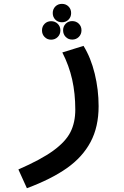

<svg xmlns="http://www.w3.org/2000/svg" viewBox="-20 -739 640 992"><path d="M369 -172.5Q369 -256 352.8 -328.5Q336.5 -401 302 -468L411.5 -502Q449.5 -440.5 469.5 -358Q489.5 -275.5 489.5 -190.5Q489.5 -83.5 448 -5.5Q406.5 72.5 325.8 129.5Q245 186.5 119 233.5L75 136.5Q192 85.5 255.5 39.2Q319 -7 344 -56.5Q369 -106 369 -172.5ZM252.5 -671.5Q252.5 -692 266 -705.5Q279.5 -719 300 -719Q320.5 -719 334 -705.5Q347.5 -692 347.5 -671.5Q347.5 -651 334 -637.5Q320.5 -624 300 -624Q279.5 -624 266 -637.5Q252.5 -651 252.5 -671.5ZM197 -582Q197 -602.5 210.5 -616Q224 -629.5 244 -629.5Q264.5 -629.5 278.2 -616Q292 -602.5 292 -582Q292 -561.5 278.2 -547.8Q264.5 -534 244 -534Q224 -534 210.5 -547.8Q197 -561.5 197 -582ZM306 -582.5Q306 -603 319.5 -616.5Q333 -630 353 -630Q373.5 -630 387.2 -616.5Q401 -603 401 -582.5Q401 -562 387.2 -548.2Q373.5 -534.5 353 -534.5Q333 -534.5 319.5 -548.2Q306 -562 306 -582.5Z"/></svg>

Font: JuliaMono
Style: Bold Italic
Weight: 700
Italic angle: -9°
Monospace: yes
Designer: cormullion
Foundry: corm
Version: Version 0.057; ttfautohint (v1.8.4)